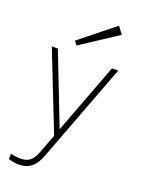

<svg xmlns="http://www.w3.org/2000/svg" viewBox="-173 -800 820 1103"><g transform="rotate(20 236.5 -248.5)"><path d="M87 225Q71 225 54.5 222Q38 219 24 215V181Q37 185 54 187Q71 189 87 189Q122 189 143 171.5Q164 154 180 111L222 0L34 -478H71L239 -46L402 -478H440L213 122Q194 176 163 200.5Q132 225 87 225ZM165 -531 148 -555 356 -722 389 -678Z"/></g></svg>

Font: Zen Kaku Gothic New Light
Style: Regular
Weight: 300
Designer: Yoshimichi Ohira
Foundry: Positype
Version: Version 1.002